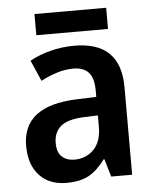

<svg xmlns="http://www.w3.org/2000/svg" viewBox="-52 -742 639 795"><g transform="rotate(-5 268.0 -344.0)"><path d="M274 -553Q466 -553 466 -364V0H379L357 -74H354Q323 -31 287 -10.5Q251 10 192 10Q121 10 80 -34.5Q39 -79 39 -157Q39 -323 263 -331L346 -334V-361Q346 -413 324.5 -436Q303 -459 262 -459Q228 -459 194 -448.5Q160 -438 126 -420L88 -507Q126 -528 174 -540.5Q222 -553 274 -553ZM289 -255Q219 -252 190.5 -227Q162 -202 162 -158Q162 -119 182 -101Q202 -83 234 -83Q282 -83 314 -115.5Q346 -148 346 -209V-257ZM419 -698V-610H121V-698Z"/></g></svg>

Font: Noto Sans Arabic UI SmCn SmBd
Style: Regular
Weight: 600
Width: 4
Designer: Monotype Design Team, Nadine Chahine and Nizar Qandah
Foundry: Monotype Imaging Inc.
Version: Version 2.010; ttfautohint (v1.8.4.7-5d5b)